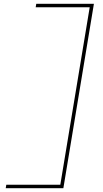

<svg xmlns="http://www.w3.org/2000/svg" viewBox="-20 -843 540 1006"><path d="M10 143 13 125H296L450 -805H167L170 -823H472L312 143Z"/></svg>

Font: Iosevka Curly Thin Oblique
Style: Regular
Weight: 100
Italic angle: -9°
Monospace: yes
Designer: Belleve Invis
Foundry: Belleve Invis
Version: Version 11.1.0; ttfautohint (v1.8.3)